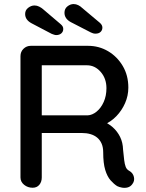

<svg xmlns="http://www.w3.org/2000/svg" viewBox="-20 -926 721 947"><path d="M141 0Q117 0 99 -14.5Q81 -29 81 -51V-649Q81 -671 96 -685.5Q111 -700 132 -700H414Q468 -700 513 -673.5Q558 -647 585.5 -600.5Q613 -554 613 -494Q613 -454 597 -417.5Q581 -381 554 -353Q527 -325 493 -311L482 -330Q513 -319 536 -298.5Q559 -278 572.5 -250.5Q586 -223 587 -188Q590 -157 592.5 -136.5Q595 -116 600 -103Q605 -90 618 -83Q636 -73 640.5 -53Q645 -33 632 -17Q623 -5 609.5 -1.5Q596 2 582 -0.5Q568 -3 558 -8Q542 -18 525.5 -36.5Q509 -55 499 -88Q489 -121 489 -175Q489 -200 481 -218Q473 -236 459 -247.5Q445 -259 426 -264.5Q407 -270 384 -270H172L186 -290V-51Q186 -29 174 -14.5Q162 0 141 0ZM173 -357H412Q435 -358 456.5 -375.5Q478 -393 491.5 -423Q505 -453 505 -491Q505 -539 476.5 -571.5Q448 -604 409 -604H175L186 -630V-336ZM257 -753Q252 -753 246.5 -755Q241 -757 235 -759L136 -811Q104 -828 104 -857Q104 -876 119 -887.5Q134 -899 150 -899Q162 -899 173 -893.5Q184 -888 192 -881L279 -807Q286 -801 289 -795.5Q292 -790 292 -783Q292 -770 282.5 -761.5Q273 -753 257 -753ZM451 -760Q445 -760 439.5 -761.5Q434 -763 428 -766L329 -817Q298 -834 298 -863Q298 -883 312.5 -894.5Q327 -906 343 -906Q355 -906 366 -900.5Q377 -895 385 -887L472 -814Q479 -808 482 -802Q485 -796 485 -790Q485 -777 476 -768.5Q467 -760 451 -760Z"/></svg>

Font: Quicksand Light SemiBold
Style: Regular
Weight: 600
Version: Version 3.006